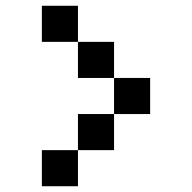

<svg xmlns="http://www.w3.org/2000/svg" viewBox="-20 -770 665 665"><path d="M125 -750H250V-625H125ZM250 -625H375V-500H250ZM375 -500H500V-375H375ZM375 -375V-250H250V-375ZM250 -250V-125H125V-250Z"/></svg>

Font: Dogica Pixel
Style: Regular
Weight: 400
Designer: Roberto Mocci
Version: Version 001.000